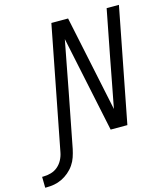

<svg xmlns="http://www.w3.org/2000/svg" viewBox="-260 -768 939 1087"><g transform="rotate(-15 209.0 -224.0)"><path d="M-131 222 -132 158H-124Q-102 158 -79.5 151.5Q-57 145 -39.5 130Q-22 115 -11 94Q0 73 4 51L144 -670H242L360 -108Q374 -181 388 -254.5Q402 -328 416 -402L468 -670H540L410 0H312L194 -562Q180 -489 166 -415.5Q152 -342 138 -268L76 51Q71 74 63.5 96.5Q56 119 42 139.5Q28 160 8.5 176.5Q-11 193 -33 203.5Q-55 214 -77.5 218Q-100 222 -123 222Z"/></g></svg>

Font: Lode Term
Style: Italic
Weight: 400
Italic angle: -11°
Monospace: yes
Designer: Belleve Invis
Foundry: Belleve Invis
Version: Version 29.2.0